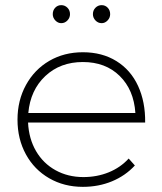

<svg xmlns="http://www.w3.org/2000/svg" viewBox="-20 -725 629 746"><path d="M252 -670Q252 -656 242 -645.5Q232 -635 218 -635Q205 -635 195 -645.5Q185 -656 185 -670Q185 -685 194.5 -695Q204 -705 218 -705Q232 -705 242 -695Q252 -685 252 -670ZM408 -670Q408 -656 398 -645.5Q388 -635 375 -635Q361 -635 351 -645.5Q341 -656 341 -670Q341 -685 351 -695Q361 -705 375 -705Q389 -705 398.5 -695Q408 -685 408 -670ZM544 -249H89Q92 -186 120 -138Q148 -90 196 -63.5Q244 -37 304 -37Q357 -37 402.5 -55.5Q448 -74 480 -109L504 -82Q467 -42 415 -20.5Q363 1 302 1Q229 1 171 -32.5Q113 -66 80.5 -125.5Q48 -185 48 -260Q48 -335 81 -395Q114 -455 171.5 -488.5Q229 -522 302 -522Q377 -522 432.5 -487.5Q488 -453 516.5 -391Q545 -329 544 -249ZM506 -286Q500 -376 445 -430Q390 -484 302 -484Q214 -484 156 -429.5Q98 -375 90 -286Z"/></svg>

Font: TypoPRO Montserrat
Style: Regular
Weight: 275
Designer: Julieta Ulanovsky
Foundry: Julieta Ulanovsky
Version: Version 6.001